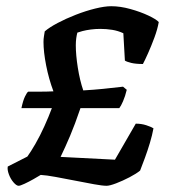

<svg xmlns="http://www.w3.org/2000/svg" viewBox="-20 -598 557 618"><path d="M40 0Q33 0 23.5 -11Q14 -22 8.5 -37Q3 -52 5 -62L68 -94Q79 -109 94 -135Q109 -161 123 -192Q137 -223 147 -250H49Q54 -274 60.5 -287.5Q67 -301 71 -303Q91 -303 111 -303Q131 -303 152 -304Q137 -344 128.5 -387.5Q120 -431 120 -463Q120 -473 121.5 -481.5Q123 -490 124 -497Q139 -510 165.5 -524Q192 -538 224 -550.5Q256 -563 286.5 -570.5Q317 -578 338 -578Q367 -578 399.5 -569Q432 -560 457.5 -548Q483 -536 491 -527Q487 -504 477 -477Q467 -450 456.5 -426.5Q446 -403 440 -392Q417 -392 402.5 -395.5Q388 -399 382 -403L377 -491Q360 -499 341 -502Q322 -505 303 -505Q287 -505 272 -503Q257 -501 245.5 -498Q234 -495 229 -493Q227 -486 225.5 -475.5Q224 -465 224 -452Q224 -421 230.5 -380Q237 -339 248 -307Q282 -309 312 -312Q342 -315 376 -319L388 -309Q383 -288 376 -272Q369 -256 364 -250H239Q221 -197 205.5 -160.5Q190 -124 175 -93L350 -84L417 -200Q435 -200 450.5 -195Q466 -190 474 -185Q470 -163 462.5 -138Q455 -113 446.5 -90Q438 -67 431 -49Q419 -39 397 -27.5Q375 -16 354 -8Q333 0 323 0Q310 0 282.5 -5Q255 -10 222 -16.5Q189 -23 159 -28.5Q129 -34 111 -35Q103 -30 88 -21.5Q73 -13 59 -6.5Q45 0 40 0Z"/></svg>

Font: Texturina Medium 12pt SemiBold
Style: Italic
Weight: 600
Italic angle: -11°
Version: Version 1.002